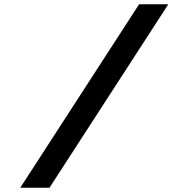

<svg xmlns="http://www.w3.org/2000/svg" viewBox="-20 -880 809 900"><path d="M75 0H212L769 -860H632Z"/></svg>

Font: Hussar
Style: BdWodka
Weight: 700
Foundry: Cannot Into Space Fonts
Version: Version 2.00